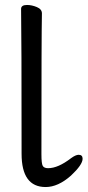

<svg xmlns="http://www.w3.org/2000/svg" viewBox="-20 -730 354 774"><path d="M164 24Q67 24 67 -110Q67 -587 65 -694Q65 -710 89 -710Q108 -710 128.5 -701.5Q149 -693 149 -676Q147 -587 147 -108Q147 -70 152.5 -61Q158 -52 174 -52Q214 -52 266 -92Q285 -106 297 -106Q313 -106 313 -90Q313 -66 266 -22Q214 24 164 24Z"/></svg>

Font: LXGW WenKai TC
Style: Bold
Weight: 700
Designer: LXGW / Fontworks Inc.
Foundry: LXGW / Fontworks Inc.
Version: Version 1.330;April 28, 2024